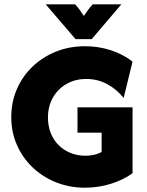

<svg xmlns="http://www.w3.org/2000/svg" viewBox="-20 -851 675 884"><path d="M370.8 13.2Q300 13.2 238.2 -11.5Q176.4 -36.1 130.2 -80.2Q84 -124.3 58 -183.3Q31.9 -242.4 31.9 -311.8Q31.9 -381.9 58 -441.3Q84 -500.7 130.2 -544.8Q176.4 -588.9 238.2 -613.5Q300 -638.2 371.5 -638.2Q433.3 -638.2 489.9 -619.8Q546.5 -601.4 590.3 -567.4L549.3 -400Q518.8 -438.9 474.3 -463.2Q429.9 -487.5 376.4 -487.5Q338.2 -487.5 306.2 -474.3Q274.3 -461.1 250.7 -437.5Q227.1 -413.9 213.9 -381.6Q200.7 -349.3 200.7 -310.4Q200.7 -271.5 213.5 -238.9Q226.4 -206.2 249.7 -183Q272.9 -159.7 304.5 -146.9Q336.1 -134 372.9 -134Q393.8 -134 412.8 -138.2Q431.9 -142.4 447.9 -151.4V-240.3H336.8V-356.9H590.3V-53.5Q547.2 -22.2 489.6 -4.5Q431.9 13.2 370.8 13.2ZM327.8 -670.8 190.3 -831.2H325.7Q336.8 -819.4 346.9 -805.6Q356.9 -791.7 366 -777.8Q375.7 -791.7 385.8 -805.6Q395.8 -819.4 406.9 -831.2H538.9L402.1 -670.8Z"/></svg>

Font: Afacad Flux ExtraBold
Style: Regular
Weight: 800
Designer: Kristian Moeller
Foundry: Dicotype
Version: Version 1.100